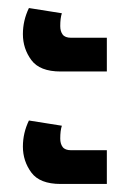

<svg xmlns="http://www.w3.org/2000/svg" viewBox="-20 -512 326 478"><path d="M131 -334Q79 -334 58 -362.5Q37 -391 37 -427Q37 -461 52 -492L134 -479Q130 -467 130 -447Q130 -434 136 -426Q142 -418 157 -418H246V-334ZM131 -54Q79 -54 58 -82.5Q37 -111 37 -147Q37 -181 52 -212L134 -199Q130 -187 130 -167Q130 -154 136 -146Q142 -138 157 -138H246V-54Z"/></svg>

Font: Noto Sans Thai ExtCond SemBd
Style: Regular
Weight: 600
Width: 2
Designer: Monotype Design Team
Foundry: Monotype Imaging Inc.
Version: Version 2.002; ttfautohint (v1.8.4.7-5d5b)